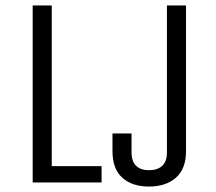

<svg xmlns="http://www.w3.org/2000/svg" viewBox="-20 -670 793 705"><path d="M100 -650H170V-60H353V0H100ZM663 -650V-115Q663 -50 626 -17.5Q589 15 527 15Q465 15 429 -17.5Q393 -50 393 -115V-180H463V-111Q463 -77 480 -61Q497 -45 527 -45Q558 -45 575.5 -61Q593 -77 593 -111V-650Z"/></svg>

Font: Unica One
Style: Regular
Weight: 400
Designer: Eduardo Rodriguez Tunni
Foundry: Eduardo Rodriguez Tunni
Version: Version 2.000; ttfautohint (v1.8.4.7-5d5b);gftools[0.9.23]